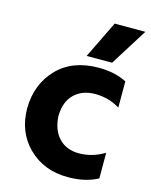

<svg xmlns="http://www.w3.org/2000/svg" viewBox="-112 -803 693 883"><g transform="rotate(15 234.5 -361.0)"><path d="M439 -24Q380 8 297 8Q183 8 109 -64.5Q35 -137 35 -252Q37 -366 109 -440.5Q181 -515 306 -515Q383 -515 439 -486V-361Q386 -394 321 -394Q260 -394 222 -357.5Q184 -321 183 -252Q187 -185 223 -148Q259 -111 318 -111Q381 -111 439 -146ZM358 -553H237L323 -730H469Z"/></g></svg>

Font: Hind Guntur
Style: Bold
Weight: 700
Designer: Manushi Parikh, Hitesh Malaviya
Foundry: Indian Type Foundry
Version: Version 1.002;PS 1.0;hotconv 1.0.86;makeotf.lib2.5.63406; tt